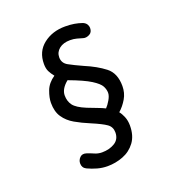

<svg xmlns="http://www.w3.org/2000/svg" viewBox="-99 -509 598 658"><g transform="rotate(-20 200.0 -180.0)"><path d="M184 70Q165 70 147 65Q129 60 112 52Q98 45 98 29Q98 17 107 8Q116 -1 131 4Q143 8 155.5 13.5Q168 19 182 19Q209 19 228.5 7Q248 -5 248 -30Q248 -50 232.5 -61Q217 -72 179 -88Q150 -100 126.5 -113.5Q103 -127 89 -147.5Q75 -168 75 -200Q75 -219 84 -243Q93 -267 118 -284Q109 -295 103.5 -306Q98 -317 98 -334Q98 -379 130.5 -404.5Q163 -430 210 -430Q228 -430 243 -427.5Q258 -425 272 -420Q281 -416 285 -409.5Q289 -403 289 -396Q289 -380 277 -374Q265 -368 255 -371Q245 -374 234 -377Q223 -380 210 -380Q185 -380 170 -368Q155 -356 155 -337Q155 -316 174 -305.5Q193 -295 224 -281Q267 -263 296 -240.5Q325 -218 325 -171Q325 -146 313 -125.5Q301 -105 284 -90Q291 -82 297 -67.5Q303 -53 303 -35Q303 2 285.5 25.5Q268 49 240.5 59.5Q213 70 184 70ZM246 -118Q254 -126 262.5 -140.5Q271 -155 271 -166Q271 -178 264.5 -190.5Q258 -203 233.5 -218.5Q209 -234 155 -254Q128 -232 128 -208Q128 -187 139 -172Q150 -157 184 -143Q204 -135 219 -129.5Q234 -124 246 -118Z"/></g></svg>

Font: Dongle
Style: Regular
Weight: 400
Designer: Yanghee Ryu
Foundry: Yanghee Ryu
Version: Version 2.000